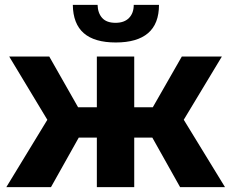

<svg xmlns="http://www.w3.org/2000/svg" viewBox="-20 -771 953 791"><path d="M722 0 579 -255 705 -330 907 0ZM487 -204V-329H674V-204ZM721 -251 574 -267 729 -538H894ZM190 0H6L207 -330L333 -255ZM533 0H379V-538H533ZM425 -204H239V-329H425ZM191 -251 18 -538H183L337 -267ZM457 -596Q369 -596 325 -634.5Q281 -673 280 -751H382Q383 -717 401 -697Q419 -677 456 -677Q492 -677 511.5 -697Q531 -717 531 -751H635Q635 -673 590 -634.5Q545 -596 457 -596Z"/></svg>

Font: MOST Montserrat
Style: Bold
Weight: 700
Designer: Julieta Ulanovsky
Foundry: Julieta Ulanovsky
Version: Version 8.000;March 11, 2024;FontCreator 15.0.0.2926 64-bit